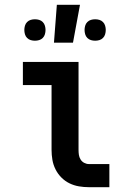

<svg xmlns="http://www.w3.org/2000/svg" viewBox="-20 -777 540 797"><path d="M349 0Q328 0 307.5 -3.5Q287 -7 268.5 -16Q250 -25 235 -40Q220 -55 210.5 -74Q201 -93 197.5 -113.5Q194 -134 194 -155V-424H75V-520H306V-155Q306 -144 307.5 -134Q309 -124 314.5 -115Q320 -106 329.5 -101Q339 -96 349 -96H434V0ZM204 -600 216 -757H312L283 -600ZM375 -608Q366 -608 357.5 -610.5Q349 -613 342.5 -619.5Q336 -626 333.5 -635Q331 -644 331 -653Q331 -661 333.5 -670Q336 -679 342.5 -685.5Q349 -692 357.5 -694.5Q366 -697 375 -697Q384 -697 392.5 -694.5Q401 -692 407.5 -685.5Q414 -679 416.5 -670Q419 -661 419 -653Q419 -644 416.5 -635Q414 -626 407.5 -619.5Q401 -613 392.5 -610.5Q384 -608 375 -608ZM125 -608Q116 -608 107.5 -610.5Q99 -613 92.5 -619.5Q86 -626 83.5 -635Q81 -644 81 -653Q81 -661 83.5 -670Q86 -679 92.5 -685.5Q99 -692 107.5 -694.5Q116 -697 125 -697Q134 -697 142.5 -694.5Q151 -692 157.5 -685.5Q164 -679 166.5 -670Q169 -661 169 -653Q169 -644 166.5 -635Q164 -626 157.5 -619.5Q151 -613 142.5 -610.5Q134 -608 125 -608Z"/></svg>

Font: Iosevka Curly
Style: Bold
Weight: 700
Monospace: yes
Designer: Belleve Invis
Foundry: Belleve Invis
Version: Version 22.1.2; ttfautohint (v1.8.4)